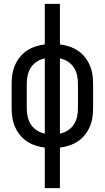

<svg xmlns="http://www.w3.org/2000/svg" viewBox="-20 -755 540 990"><path d="M211 215V6Q187 3 163.5 -4.5Q140 -12 119.5 -25.5Q99 -39 83.5 -58Q68 -77 58 -99.5Q48 -122 44 -146.5Q40 -171 40 -195V-325Q40 -349 44 -373.5Q48 -398 58 -420.5Q68 -443 83.5 -462Q99 -481 119.5 -494.5Q140 -508 163.5 -515.5Q187 -523 211 -526V-735H289V-526Q313 -523 336.5 -515.5Q360 -508 380.5 -494.5Q401 -481 416.5 -462Q432 -443 442 -420.5Q452 -398 456 -373.5Q460 -349 460 -325V-195Q460 -171 456 -146.5Q452 -122 442 -99.5Q432 -77 416.5 -58Q401 -39 380.5 -25.5Q360 -12 336.5 -4.5Q313 3 289 6V215ZM211 -66V-454Q190 -450 171 -438Q152 -426 140 -408Q128 -390 123 -368.5Q118 -347 118 -325V-195Q118 -173 123 -151.5Q128 -130 140 -112Q152 -94 171 -82Q190 -70 211 -66ZM289 -66Q310 -70 329 -82Q348 -94 360 -112Q372 -130 377 -151.5Q382 -173 382 -195V-325Q382 -347 377 -368.5Q372 -390 360 -408Q348 -426 329 -438Q310 -450 289 -454Z"/></svg>

Font: Iosevka NFM
Style: Regular
Weight: 400
Monospace: yes
Designer: Belleve Invis
Foundry: Belleve Invis
Version: Version 29.0.4; ttfautohint (v1.8.4);Nerd Fonts 3.3.0